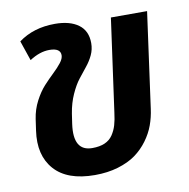

<svg xmlns="http://www.w3.org/2000/svg" viewBox="-70 -649 721 732"><g transform="rotate(-10 290.0 -283.0)"><path d="M240.2 14.2Q133.3 14.2 83.7 -42Q34.2 -98.1 47.9 -191.9L54.2 -235.8Q59.6 -272 76.2 -303.7Q92.8 -335.4 112.3 -356.7Q131.8 -377.9 150.4 -395.5Q168.9 -413.1 181.4 -429Q193.8 -444.8 193.8 -458Q193.8 -485.8 150.9 -485.8Q113.8 -485.8 74.2 -460L47.9 -537.1Q106 -580.1 189 -580.1Q246.6 -580.1 279.8 -555.9Q313 -531.7 313 -483.9Q313 -459.5 303 -438.2Q293 -417 277.8 -398.2Q262.7 -379.4 246.3 -358.6Q230 -337.9 215.1 -304.9Q200.2 -272 193.8 -231.9L188 -192.9Q173.3 -88.9 248 -88.9Q276.4 -88.9 296.1 -97.4Q315.9 -106 327.4 -123Q338.9 -140.1 344.7 -159.9Q350.6 -179.7 354 -208L403.8 -566.9H543.9L493.2 -198.2Q488.8 -165 478 -135.5Q467.3 -106 446.8 -78.1Q426.3 -50.3 398.7 -30.3Q371.1 -10.3 330.3 2Q289.6 14.2 240.2 14.2Z"/></g></svg>

Font: FiraGO SemiBold
Style: Italic
Weight: 600
Italic angle: -8°
Designer: bBox Type GmbH
Foundry: bBox Type GmbH
Version: Version 1.001;PS 001.001;hotconv 1.0.88;makeotf.lib2.5.64775